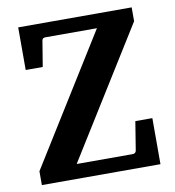

<svg xmlns="http://www.w3.org/2000/svg" viewBox="-77 -740 735 808"><g transform="rotate(-10 290.5 -335.5)"><path d="M37.1 0V-59.1L379.9 -609.9H159.2Q146.5 -609.9 145 -598.1L127 -488.8H54.2V-670.9H539.1V-611.8L196.8 -62H436Q448.2 -62 451.2 -73.2L471.2 -196.8H543.9V0Z"/></g></svg>

Font: Charis SIL Cyr
Style: Bold
Weight: 700
Foundry: SIL International
Version: Version 5.000